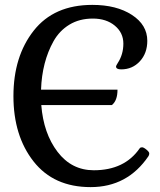

<svg xmlns="http://www.w3.org/2000/svg" viewBox="-20 -752 657 786"><path d="M358 -732Q457 -732 520 -691Q583 -650 583 -585Q583 -534 552.5 -501Q522 -468 476 -468Q455 -468 455 -480Q455 -483 462 -494Q485 -529 485 -573.5Q485 -618 450 -647Q415 -676 360 -676Q305 -676 264 -651Q223 -626 199 -583Q152 -499 148 -385H461Q461 -340 438 -322H149Q158 -206 215.5 -130.5Q273 -55 364 -55Q490 -55 552 -145Q555 -149 561.5 -149Q568 -149 579.5 -139.5Q591 -130 591 -124Q591 -118 588 -113Q502 14 351 14Q200 14 117.5 -91Q35 -196 35 -358.5Q35 -521 118 -626.5Q201 -732 358 -732Z"/></svg>

Font: Gabriela
Style: Regular
Weight: 400
Designer: Eduardo Rodriguez Tunni
Foundry: Eduardo Rodriguez Tunni
Version: Version 1.003